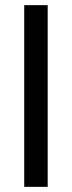

<svg xmlns="http://www.w3.org/2000/svg" viewBox="-20 -725 279 745"><path d="M74 -705V0H165V-705Z"/></svg>

Font: Hejaz
Style: Regular
Weight: 400
Designer: Bandar Raffah (Arabic) and Santiago Orozco (Latin)
Foundry: Caramella and Typemade
Version: Version 1.010;hotconv 1.0.109;makeotfexe 2.5.65596